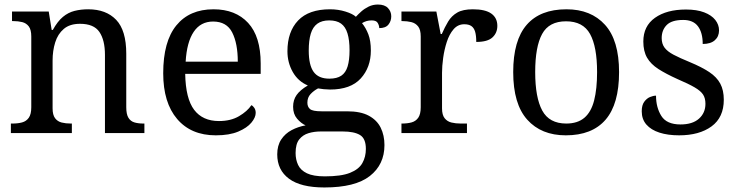

<svg xmlns="http://www.w3.org/2000/svg" viewBox="-20 -587 3257 847"><path d="M28 0V-42H36Q59 -42 77.5 -47Q96 -52 107 -67.5Q118 -83 118 -114V-426Q118 -456 107 -470.5Q96 -485 78 -489.5Q60 -494 38 -494H33V-536H195L208 -455H213Q234 -493 257.5 -512.5Q281 -532 309 -539Q337 -546 369 -546Q448 -546 492.5 -499.5Q537 -453 537 -350V-114Q537 -83 546.5 -67.5Q556 -52 573 -47Q590 -42 612 -42H617V0H443V-345Q443 -410 418.5 -446Q394 -482 333 -482Q288 -482 261.5 -459.5Q235 -437 223.5 -400Q212 -363 212 -320V-109Q212 -80 223 -65.5Q234 -51 252 -46.5Q270 -42 292 -42H297V0Z M932 10Q823 10 761.5 -62Q700 -134 700 -264Q700 -404 758 -475Q816 -546 922 -546Q1019 -546 1074.5 -486Q1130 -426 1130 -307V-261H797Q799 -152 836.5 -102.5Q874 -53 946 -53Q998 -53 1034.5 -74.5Q1071 -96 1089 -123Q1096 -120 1102 -111Q1108 -102 1108 -89Q1108 -69 1089 -46Q1070 -23 1031 -6.5Q992 10 932 10ZM1029 -315Q1029 -395 1004.5 -443.5Q980 -492 920 -492Q865 -492 834.5 -446.5Q804 -401 799 -315Z M1411 240Q1307 240 1255 201.5Q1203 163 1203 94Q1203 55 1220.5 28.5Q1238 2 1266.5 -13Q1295 -28 1328 -34Q1308 -43 1290.5 -63.5Q1273 -84 1273 -116Q1273 -146 1288.5 -168Q1304 -190 1338 -210Q1295 -228 1271.5 -269.5Q1248 -311 1248 -361Q1248 -447 1295 -496.5Q1342 -546 1436 -546Q1472 -546 1504 -536Q1536 -526 1550 -513Q1560 -524 1574 -536.5Q1588 -549 1606.5 -558Q1625 -567 1647 -567Q1677 -567 1691.5 -551.5Q1706 -536 1706 -515Q1706 -494 1693.5 -478.5Q1681 -463 1653 -463Q1653 -474 1646.5 -485.5Q1640 -497 1620 -497Q1607 -497 1597 -494Q1587 -491 1577 -485Q1594 -464 1605 -435.5Q1616 -407 1616 -364Q1616 -290 1571.5 -241Q1527 -192 1436 -192Q1424 -192 1408.5 -193.5Q1393 -195 1383 -197Q1364 -187 1350 -172Q1336 -157 1336 -134Q1336 -116 1347.5 -106Q1359 -96 1398 -96H1511Q1571 -96 1607 -76.5Q1643 -57 1659.5 -23.5Q1676 10 1676 53Q1676 139 1611.5 189.5Q1547 240 1411 240ZM1413 191Q1485 191 1524 175.5Q1563 160 1578.5 132.5Q1594 105 1594 70Q1594 24 1568 8.5Q1542 -7 1492 -7H1394Q1366 -7 1341 0.5Q1316 8 1300 28Q1284 48 1284 88Q1284 117 1295 140.5Q1306 164 1334 177.5Q1362 191 1413 191ZM1433 -240Q1466 -240 1485.5 -253Q1505 -266 1513.5 -294Q1522 -322 1522 -365Q1522 -410 1513 -439.5Q1504 -469 1484.5 -483Q1465 -497 1432 -497Q1400 -497 1380 -482.5Q1360 -468 1351 -438.5Q1342 -409 1342 -364Q1342 -300 1363.5 -270Q1385 -240 1433 -240Z M1751 0V-42H1754Q1777 -42 1795.5 -47Q1814 -52 1825 -67.5Q1836 -83 1836 -114V-426Q1836 -456 1824.5 -470.5Q1813 -485 1794.5 -489.5Q1776 -494 1754 -494H1751V-536H1905L1924 -437H1929Q1942 -467 1957 -492Q1972 -517 1997 -531.5Q2022 -546 2066 -546Q2121 -546 2147.5 -527Q2174 -508 2174 -473Q2174 -442 2152.5 -422Q2131 -402 2081 -402Q2081 -430 2076 -447Q2071 -464 2059.5 -472Q2048 -480 2028 -480Q2000 -480 1981 -458Q1962 -436 1951 -402Q1940 -368 1935 -331.5Q1930 -295 1930 -266V-109Q1930 -80 1941.5 -65.5Q1953 -51 1971.5 -46.5Q1990 -42 2012 -42H2040V0Z M2476 10Q2368 10 2306 -59Q2244 -128 2244 -269Q2244 -409 2303.5 -477.5Q2363 -546 2479 -546Q2587 -546 2649 -477.5Q2711 -409 2711 -269Q2711 -128 2651.5 -59Q2592 10 2476 10ZM2478 -42Q2528 -42 2558 -67.5Q2588 -93 2601 -144Q2614 -195 2614 -269Q2614 -381 2583 -437Q2552 -493 2477 -493Q2402 -493 2371.5 -437Q2341 -381 2341 -269Q2341 -157 2372 -99.5Q2403 -42 2478 -42Z M2976 10Q2926 10 2889 -2Q2852 -14 2831.5 -37.5Q2811 -61 2811 -96Q2811 -123 2822 -138Q2833 -153 2847.5 -159Q2862 -165 2874 -165Q2874 -113 2897.5 -75.5Q2921 -38 2982 -38Q3035 -38 3063.5 -63.5Q3092 -89 3092 -129Q3092 -154 3081.5 -170Q3071 -186 3044.5 -201.5Q3018 -217 2969 -238Q2918 -261 2884.5 -282.5Q2851 -304 2834.5 -332.5Q2818 -361 2818 -404Q2818 -472 2869.5 -508.5Q2921 -545 3006 -545Q3054 -545 3086.5 -532.5Q3119 -520 3135.5 -499Q3152 -478 3152 -453Q3152 -426 3133.5 -409.5Q3115 -393 3080 -393Q3080 -443 3059 -471Q3038 -499 2994 -499Q2943 -499 2921 -476.5Q2899 -454 2899 -419Q2899 -394 2911.5 -377Q2924 -360 2951.5 -345.5Q2979 -331 3023 -313Q3076 -291 3109 -269Q3142 -247 3157.5 -218Q3173 -189 3173 -147Q3173 -69 3119 -29.5Q3065 10 2976 10Z"/></svg>

Font: Noto Serif Georgian
Style: Regular
Weight: 400
Designer: Monotype Design Team, Akaki Razmadze
Foundry: Google LLC
Version: Version 2.002